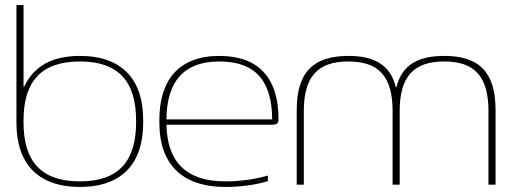

<svg xmlns="http://www.w3.org/2000/svg" viewBox="-20 -730 2019 759"><path d="M546 -244V-256C546 -415 463 -509 296 -509C187 -509 114 -469 76 -388H73V-710H45V-244C45 -85 128 9 296 9C463 9 546 -85 546 -244ZM73 -246V-254C73 -406 141 -487 296 -487C450 -487 518 -406 518 -254V-246C518 -94 450 -13 296 -13C141 -13 73 -94 73 -246Z M1081 -259C1081 -422 1002 -509 847 -509C688 -509 610 -415 610 -256V-244C610 -85 696 9 871 9C928 9 991 1 1039 -14V-36C984 -20 923 -13 871 -13C715 -13 641 -91 638 -237H1056C1077 -237 1081 -245 1081 -259ZM638 -258C639 -407 706 -487 847 -487C992 -487 1055 -408 1056 -258Z M1153 -295V0H1181V-291C1181 -428 1237 -487 1357 -487C1477 -487 1532 -428 1532 -291V0H1560V-291C1560 -428 1616 -487 1736 -487C1856 -487 1911 -428 1911 -291V0H1939V-295C1939 -444 1875 -509 1736 -509C1635 -509 1569 -475 1547 -385H1545C1523 -475 1458 -509 1357 -509C1218 -509 1153 -444 1153 -295Z"/></svg>

Font: LT Wave Thin
Style: Regular
Weight: 100
Designer: Daniel Lyons
Version: Version 2.5 (Glyphs App)